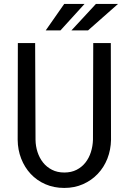

<svg xmlns="http://www.w3.org/2000/svg" viewBox="-20 -925 640 955"><path d="M531.2 -710.9 532.2 -229.5Q531.2 -179.7 514.2 -136.2Q497.1 -92.8 466.3 -60.3Q435.5 -27.8 393.1 -9Q350.6 9.8 299.8 9.8Q248 9.8 205.6 -8.8Q163.1 -27.3 132.8 -59.8Q102.5 -92.3 85.4 -136Q68.4 -179.7 67.9 -229.5L68.8 -710.9H154.8L156.7 -229.5Q157.2 -197.8 166.7 -168.5Q176.3 -139.2 194.1 -116.7Q211.9 -94.2 238.5 -80.6Q265.1 -66.9 299.8 -66.9Q334.5 -66.9 360.8 -80.3Q387.2 -93.8 405 -116.5Q422.9 -139.2 432.1 -168.5Q441.4 -197.8 442.4 -229.5L443.8 -710.9ZM457 -905.3H566.9L418 -773.9H335.4ZM299.3 -905.3H400.4L280.8 -773.9H207.5Z"/></svg>

Font: Roboto Mono
Style: Regular
Weight: 400
Designer: Google
Version: Version 2.000985; 2015; ttfautohint (v1.3)